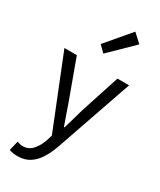

<svg xmlns="http://www.w3.org/2000/svg" viewBox="-269 -955 1059 1273"><g transform="rotate(30 260.5 -319.0)"><path d="M101 234Q64 234 37 223L55 150Q63 153 74.5 156Q86 159 97 159Q143 159 172.5 125.5Q202 92 219 42L231 1L13 -543H108L218 -242Q231 -206 244.5 -166Q258 -126 272 -88H277Q288 -126 299.5 -165.5Q311 -205 321 -242L419 -543H508L304 46Q285 99 258.5 141.5Q232 184 193.5 209Q155 234 101 234ZM255 -640 208 -686 366 -872 431 -812Z"/></g></svg>

Font: Chocolate Classical Sans
Style: Regular
Weight: 400
Designer: 田海東、宇文滿月
Foundry: Moonlit Owen
Version: Version 1.001